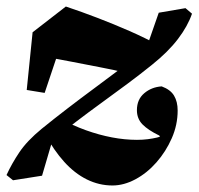

<svg xmlns="http://www.w3.org/2000/svg" viewBox="-31 -539 609 589"><path d="M314 30Q273 30 235.5 11.5Q198 -7 166 -42.5Q134 -78 107 -128L152 -176Q192 -154 232.5 -139.5Q273 -125 312.5 -117.5Q352 -110 389 -110Q407 -110 422.5 -112Q438 -114 450.5 -117Q463 -120 472 -124L469 -98L458 -123Q423 -140 406 -157.5Q389 -175 389 -201Q389 -234 411.5 -253Q434 -272 465 -274Q492 -264 503 -245.5Q514 -227 514 -200Q514 -156 496 -115Q478 -74 449 -41Q420 -8 384.5 11Q349 30 314 30ZM98 0 9 14 -11 -2Q5 -37 28.5 -72Q52 -107 97 -144Q134 -174 175 -205.5Q216 -237 258 -268Q300 -299 341 -330Q382 -361 418 -391L456 -500L538 -514L558 -497Q545 -459 515 -419.5Q485 -380 435 -340Q399 -311 360 -282Q321 -253 281 -224Q241 -195 203 -166Q165 -137 130 -109ZM51 -263 69 -440 171 -519Q219 -503 268.5 -484Q318 -465 366 -444Q414 -423 458 -399L359 -315Q317 -325 274.5 -333Q232 -341 189.5 -349.5Q147 -358 102 -365L168 -439L106 -254Z"/></svg>

Font: Source Serif 4 ExtraBold
Style: Italic
Weight: 800
Italic angle: -12°
Designer: Frank Grießhammer
Foundry: Adobe Systems Incorporated
Version: Version 4.004;hotconv 1.0.116;makeotfexe 2.5.65601